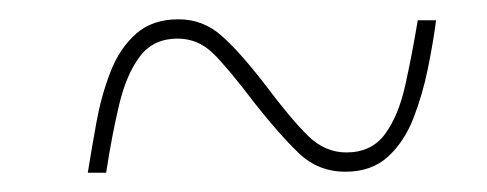

<svg xmlns="http://www.w3.org/2000/svg" viewBox="-20 -456 505 199"><path d="M71 -277Q75 -302 80 -329.5Q85 -357 94.5 -381.5Q104 -406 121 -421Q138 -436 165 -436Q190 -436 209 -419.5Q228 -403 255 -368Q282 -332 299.5 -315Q317 -298 339 -298Q365 -298 379 -317Q393 -336 400 -367.5Q407 -399 413 -435H432Q429 -412 423.5 -385Q418 -358 408.5 -333.5Q399 -309 382 -293.5Q365 -278 338 -278Q310 -278 290 -297Q270 -316 244 -349Q216 -386 200.5 -401Q185 -416 164 -416Q139 -416 125 -397.5Q111 -379 103.5 -347.5Q96 -316 90 -277Z"/></svg>

Font: Noto Serif Display Condensed ExtraLight
Style: Italic
Weight: 200
Width: 3
Italic angle: -12°
Designer: Monotype Design Team
Foundry: Monotype Imaging Inc.
Version: Version 2.009